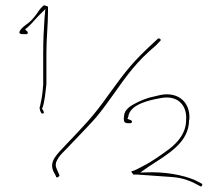

<svg xmlns="http://www.w3.org/2000/svg" viewBox="-20 -736 821 720"><path d="M66 -608H79C83 -608 84 -610 84 -614V-616L74 -626L84 -634C98 -646 111 -663 126 -678L150 -702L147 -668C144 -626 142 -584 142 -538V-419C141 -413 141 -405 140 -396C138 -373 134 -356 130 -337V-336H129C127 -329 132 -312 138 -310C151 -310 141 -322 139 -327H138V-331H139C148 -357 150 -386 154 -421V-538C154 -592 160 -644 160 -692V-708C160 -711 160 -712 153 -714C144 -717 144 -716 144 -716C139 -711 132 -705 128 -699C116 -681 99 -657 77 -643C71 -639 33 -608 66 -608ZM180 -94 190 -75V-73C194 -67 204 -75 203 -79L195 -97C191 -107 187 -114 190 -124V-126C199 -152 221 -168 238 -187C267 -218 298 -249 328 -282C345 -300 369 -331 401 -376C461 -461 492 -504 565 -566L582 -584C582 -584 583 -585 583 -586C583 -588 579 -592 575 -592C575 -592 571 -591 571 -590L554 -574C482 -508 452 -471 388 -382C327 -295 291 -261 227 -193C197 -160 163 -133 180 -94ZM445 -300C442 -277 449 -275 458 -274H470C471 -274 474 -275 474 -278V-279H475C476 -285 467 -287 458 -290L461 -298C466 -343 535 -360 582 -368C646 -381 682 -341 678 -287C678 -237 647 -202 613 -176C586 -156 548 -129 516 -113C498 -104 490 -98 472 -93C473 -90 477 -85 481 -81C489 -82 503 -81 515 -80C555 -77 589 -75 627 -72C667 -69 700 -55 721 -43L732 -37C737 -34 741 -47 737 -47L726 -53C689 -74 620 -90 550 -90L506 -89L539 -112C607 -157 689 -200 689 -286V-287H690C694 -339 665 -378 614 -382C588 -384 569 -376 540 -370C513 -362 478 -346 462 -332C452 -323 446 -315 445 -300ZM565 -565V-566ZM678 -287H679Z"/></svg>

Font: Stray Cat
Style: HlExt
Weight: 100
Version: Version 1.0